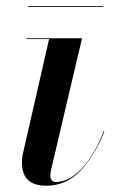

<svg xmlns="http://www.w3.org/2000/svg" viewBox="-20 -582 372 612"><path d="M127.5 10Q89 10 69.5 -8Q50 -26 50 -65.5Q50 -70 50.5 -76.8Q51 -83.5 52 -88L136.5 -457.5H64.5V-460H241.5L142.5 -39.5Q141.5 -35 141 -30.2Q140.5 -25.5 140.5 -21.5Q140.5 -13.5 144.8 -7.8Q149 -2 158.5 -2Q187.5 -2 215.8 -22.8Q244 -43.5 268.5 -80Q293 -116.5 310.5 -164L312.5 -163Q283.5 -88 237.5 -39Q191.5 10 127.5 10ZM69 -560V-562.5H309V-560Z"/></svg>

Font: Bodoni Moda 72pt Medium
Style: Italic
Weight: 500
Italic angle: -13°
Designer: Owen Earl
Foundry: indestructible type
Version: Version 2.004